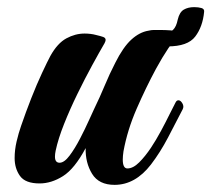

<svg xmlns="http://www.w3.org/2000/svg" viewBox="-20 -512 592 538"><path d="M301 6Q257 6 238 -25Q219 -56 220 -97Q189 -39 156.5 -18.5Q124 2 91 2Q51 2 36 -19Q21 -40 21 -69Q21 -92 26.5 -115.5Q32 -139 39 -159Q52 -197 67.5 -236.5Q83 -276 98 -308Q113 -340 121 -355Q141 -391 166 -404.5Q191 -418 217 -418Q225 -418 233.5 -417Q242 -416 249 -414Q262 -411 269 -408.5Q276 -406 276 -400Q276 -397 273 -391Q259 -367 238.5 -329.5Q218 -292 197 -249Q176 -206 159.5 -164.5Q143 -123 136 -90Q135 -85 134.5 -81Q134 -77 134 -73Q134 -56 147 -56Q160 -56 175 -76Q190 -96 204.5 -124Q219 -152 229.5 -175.5Q240 -199 243 -205Q260 -240 273.5 -272.5Q287 -305 303 -336Q325 -380 348 -401Q371 -422 396 -426Q404 -428 411.5 -428Q419 -428 426 -428Q443 -428 456.5 -427Q470 -426 476 -425Q493 -424 493 -415Q493 -404 478 -402Q468 -401 451.5 -376.5Q435 -352 417 -319Q389 -267 363 -207.5Q337 -148 326 -88Q325 -81 324.5 -75.5Q324 -70 324 -65Q324 -40 337 -40Q353 -40 370 -57Q387 -74 403 -98Q417 -119 431 -145Q445 -171 456 -193.5Q467 -216 472 -225Q475 -231 480 -231Q486 -231 491 -222.5Q496 -214 492 -206Q473 -169 451 -127Q429 -85 403 -51Q359 6 301 6ZM450 -382Q401 -382 401 -409Q401 -420 404 -421.5Q407 -423 410 -422Q417 -420 424.5 -418.5Q432 -417 440 -418Q456 -420 465 -428.5Q474 -437 478 -457Q483 -478 495 -485Q507 -492 524 -492Q536 -492 544.5 -489.5Q553 -487 552 -479Q548 -437 527 -409.5Q506 -382 450 -382Z"/></svg>

Font: Praise
Style: Regular
Weight: 400
Designer: Robert E. Leuschke
Foundry: Robert E. Leuschke
Version: Version 1.100; ttfautohint (v1.8.3)